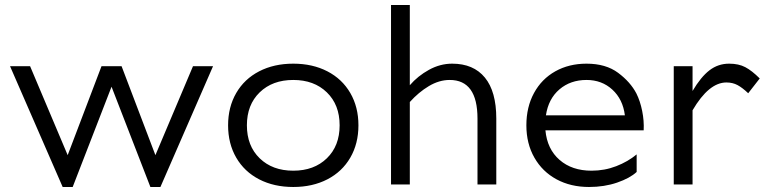

<svg xmlns="http://www.w3.org/2000/svg" viewBox="-20 -736 3061 766"><path d="M830 -472 620 10H580L425 -390L270 10H230L20 -472H100L250 -117L385 -472H465L600 -117L750 -472Z M1410 -236Q1410 -163 1377.5 -107Q1345 -51 1286 -20.5Q1227 10 1150 10Q1073 10 1014 -20.5Q955 -51 922.5 -107Q890 -163 890 -236Q890 -309 922.5 -365Q955 -421 1014 -451.5Q1073 -482 1150 -482Q1227 -482 1286 -451.5Q1345 -421 1377.5 -365Q1410 -309 1410 -236ZM1335 -236Q1335 -318 1284 -367.5Q1233 -417 1150 -417Q1067 -417 1016 -367.5Q965 -318 965 -236Q965 -154 1016 -104.5Q1067 -55 1150 -55Q1233 -55 1284 -104.5Q1335 -154 1335 -236Z M1615 -716V-396Q1647 -433 1691.5 -457.5Q1736 -482 1784 -482Q1869 -482 1914.5 -426.5Q1960 -371 1960 -263V0H1885V-263Q1885 -417 1774 -417Q1732 -417 1691 -392.5Q1650 -368 1615 -329V0H1540V-716Z M2320 -482Q2397 -482 2446 -445.5Q2495 -409 2519 -363Q2534 -333 2542 -293.5Q2550 -254 2548 -216H2156Q2163 -141 2212.5 -98Q2262 -55 2340 -55Q2392 -55 2438.5 -73Q2485 -91 2520 -120V-50Q2493 -25 2442 -7.5Q2391 10 2330 10Q2257 10 2200.5 -20.5Q2144 -51 2112 -107Q2080 -163 2080 -236Q2080 -309 2110.5 -365Q2141 -421 2195.5 -451.5Q2250 -482 2320 -482ZM2473 -276Q2465 -340 2423 -378.5Q2381 -417 2320 -417Q2256 -417 2212 -379.5Q2168 -342 2158 -276Z M2668 0V-472H2743V-373Q2776 -429 2810.5 -455.5Q2845 -482 2889 -482Q2927 -482 2953.5 -468Q2980 -454 3011 -423L2965 -364Q2942 -386 2922.5 -396.5Q2903 -407 2878 -407Q2808 -407 2743 -296V0Z"/></svg>

Font: Madhuban Light
Style: Regular
Weight: 300
Designer: jaikishan Patel
Foundry: MagicType
Version: Version 1.000